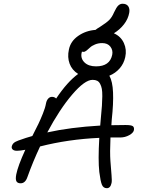

<svg xmlns="http://www.w3.org/2000/svg" viewBox="-20 -1011 753 1015"><path d="M69.8 -213.9Q54.7 -213.9 47.6 -220.2Q40.5 -226.6 42 -235.8Q44.4 -247.1 52 -254.4Q59.6 -261.7 77.1 -268.1Q120.1 -283.7 150.9 -292Q172.4 -334 183.1 -356.2Q193.8 -378.4 206.5 -409.9Q219.2 -441.4 223.1 -463.9Q226.1 -480 234.6 -489.5Q243.2 -499 254.9 -499Q268.1 -499 276.9 -490.2Q335.9 -578.6 393.1 -620.1Q360.4 -640.6 347.9 -674.6Q335.4 -708.5 344.2 -749Q353 -793 393.1 -821Q433.1 -849.1 484.9 -853Q492.2 -859.4 508.8 -869.1Q542.5 -890.6 557.1 -905Q571.8 -919.4 583 -945.8Q595.2 -972.2 605.2 -981.7Q615.2 -991.2 627.9 -991.2Q648.9 -991.2 658 -977.8Q667 -964.4 663.1 -942.9Q657.2 -910.6 635.5 -882.6Q613.8 -854.5 582 -835Q618.7 -818.8 634.8 -783.7Q650.9 -748.5 642.1 -709Q634.8 -674.8 612.5 -649.4Q590.3 -624 558.1 -610.8Q575.2 -580.6 577.6 -522.2Q580.1 -463.9 570.8 -378.9Q568.8 -359.4 568.8 -349.1Q593.8 -350.1 644 -350.1Q673.8 -350.1 682.1 -344Q690.4 -337.9 688 -323.2Q685.1 -308.6 663.1 -296.4Q641.1 -284.2 615.2 -284.2H564Q560.5 -205.1 563.7 -160.2Q566.9 -115.2 569.6 -85.2Q572.3 -55.2 569.8 -43.9Q564 -16.1 544.9 -16.1Q526.4 -16.1 518.8 -34.2Q511.2 -52.2 504.9 -102.1Q498 -164.1 504.9 -282.2Q341.3 -274.9 191.9 -236.8Q153.8 -155.8 125 -75.2Q113.8 -42 88.9 -42Q72.8 -42 66.9 -52.5Q61 -63 65.9 -88.9Q74.7 -133.8 113.8 -219.2Q85.9 -213.9 69.8 -213.9ZM411.1 -730Q405.8 -701.2 427 -680.7Q448.2 -660.2 487.8 -660.2Q560.5 -660.2 573.2 -721.2Q578.1 -745.1 563.7 -764.2Q549.3 -783.2 520 -783.2Q499.5 -783.2 482.2 -775.9Q464.8 -768.6 456.1 -760Q447.3 -751.5 438 -744.1Q428.7 -736.8 421.9 -736.8Q415 -736.8 413.1 -737.8Q412.6 -736.3 412.1 -733.9Q411.6 -731.4 411.1 -730ZM469.2 -588.9Q428.2 -588.9 361.6 -511Q294.9 -433.1 230 -311Q351.1 -337.9 509.8 -347.2Q510.3 -354 511.5 -367.2Q512.7 -380.4 513.2 -387.2Q517.1 -426.3 518.8 -451.7Q520.5 -477.1 520.8 -502Q521 -526.9 518.3 -541.3Q515.6 -555.7 509.5 -567.4Q503.4 -579.1 493.7 -584Q483.9 -588.9 469.2 -588.9Z"/></svg>

Font: Shantell Sans Irregular
Style: Italic
Weight: 300
Italic angle: -11.31°
Designer: Stephen Nixon, Anya Danilova, Shantell Martin
Foundry: Arrow Type
Version: Version 1.006;[9816181b4]